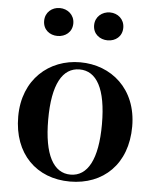

<svg xmlns="http://www.w3.org/2000/svg" viewBox="-56 -847 735 911"><g transform="rotate(5 311.5 -392.0)"><path d="M311 16C469 16 583 -90 583 -270C583 -449 459 -552 311 -552C164 -552 40 -448 40 -270C40 -92 152 16 311 16ZM311 -17C230 -17 183 -100 183 -268C183 -437 230 -518 311 -518C392 -518 439 -437 439 -268C439 -100 392 -17 311 -17ZM192 -667C229 -667 262 -691 262 -733C262 -774 229 -800 192 -800C155 -800 123 -774 123 -733C123 -691 155 -667 192 -667ZM431 -667C468 -667 500 -691 500 -733C500 -774 468 -800 431 -800C394 -800 361 -774 361 -733C361 -691 394 -667 431 -667Z"/></g></svg>

Font: Source Han Serif CN
Style: Bold
Weight: 700
Designer: Ryoko NISHIZUKA 西塚涼子 (kana & ideographs); Frank Grießhammer (Latin, Greek & Cyrillic); Wenlong ZHANG 张文龙 (bopomofo); San
Foundry: Adobe
Version: Version 2.003;hotconv 1.1.1;makeotfexe 2.6.0